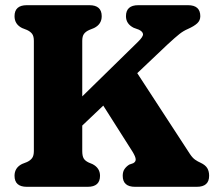

<svg xmlns="http://www.w3.org/2000/svg" viewBox="-20 -720 834 740"><path d="M297 -138Q297 -119 302.5 -109.5Q308 -100 322 -93.5L336.5 -87.5Q365.5 -72.5 365.5 -42.5Q365.5 0 318 0H83.5Q36 0 36 -42.5Q36 -73.5 65 -88L84 -95.5Q97 -101.5 103.8 -110.8Q110.5 -120 110.5 -138V-562.5Q110.5 -580.5 103.8 -589.5Q97 -598.5 84 -604.5L65 -612Q36 -626.5 36 -657.5Q36 -700 83.5 -700H324.5Q372 -700 372 -657.5Q372 -626.5 342.5 -612L324 -604.5Q310.5 -598.5 303.8 -589.5Q297 -580.5 297 -562.5V-348.5L511.5 -558.5Q532 -578.5 531.2 -588.2Q530.5 -598 515.5 -605.5L495 -613Q465.5 -628 465.5 -657.5Q465.5 -700 513 -700H704.5Q752 -700 752 -657.5Q752 -641 740 -630Q728 -619 704.5 -608.5Q687 -601 672 -589.2Q657 -577.5 624.5 -547.5L509 -438L712 -126.5Q722 -111.5 732 -104.5Q742 -97.5 753.5 -92.5Q771.5 -84 778.8 -72Q786 -60 786 -42.5Q786 0 738.5 0H500.5Q453 0 453 -42.5Q453 -58.5 460 -68.5Q467 -78.5 478 -85.5L493.5 -91Q503.5 -96.5 503 -106.2Q502.5 -116 491 -135L378 -313L297 -236Z"/></svg>

Font: Fraunces 72pt SuperSoft
Style: Bold
Weight: 700
Version: Version 1.000;[0bf87f6ff]